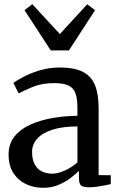

<svg xmlns="http://www.w3.org/2000/svg" viewBox="-20 -885 570 916"><path d="M186 11Q142 11 104.5 -6.5Q67 -24 44 -59.2Q21 -94.5 21 -148Q21 -198 48.5 -233Q76 -268 122.8 -289.5Q169.5 -311 228 -321.5Q286.5 -332 349.5 -332.5V-369.5Q349.5 -414 340 -440Q330.5 -466 306.2 -477.2Q282 -488.5 237.5 -488.5Q180 -488.5 136.5 -470.5Q93 -452.5 69 -439.5L44 -489Q55 -498.5 87.8 -516.2Q120.5 -534 166.8 -548.5Q213 -563 264.5 -563Q333.5 -563 374.2 -542.8Q415 -522.5 432.8 -479.5Q450.5 -436.5 450.5 -368V-49.5L508.5 -49V-6.5Q497.5 -4 479.5 -0.5Q461.5 3 441.8 5.8Q422 8.5 405 8.5Q378.5 8.5 367.5 0.5Q356.5 -7.5 356.5 -37V-70Q344 -57 319.8 -38Q295.5 -19 261.8 -4Q228 11 186 11ZM229.5 -56.5Q257 -56.5 290.5 -72Q324 -87.5 349.5 -110.5V-282Q276.5 -281.5 228.5 -265.8Q180.5 -250 156.8 -222.5Q133 -195 133 -160Q133 -123.5 145.8 -100.5Q158.5 -77.5 180.2 -67Q202 -56.5 229.5 -56.5ZM222 -644.5 97 -836.5 134 -865 265.5 -722.5 396 -864.5 433.5 -836.5 309 -644.5Z"/></svg>

Font: Merriweather 28pt
Style: Regular
Weight: 400
Version: Version 2.100